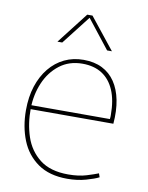

<svg xmlns="http://www.w3.org/2000/svg" viewBox="-84 -794 664 864"><g transform="rotate(10 248.0 -361.5)"><path d="M283 10Q201 10 148.5 -27Q96 -64 71.5 -125.5Q47 -187 47 -262Q47 -323 63 -372Q79 -421 108 -456.5Q137 -492 176.5 -511Q216 -530 264 -530Q313 -530 349 -512Q385 -494 408 -460Q431 -426 440.5 -378Q450 -330 445 -270H62L67 -274Q66 -205 86 -145Q106 -85 154 -47.5Q202 -10 284 -10Q332 -10 367.5 -21Q403 -32 420 -39L426 -22Q407 -12 368 -1Q329 10 283 10ZM63 -288H426Q427 -294 427 -299.5Q427 -305 427 -307Q427 -374 407.5 -419.5Q388 -465 351.5 -488.5Q315 -512 262 -512Q201 -512 157.5 -478.5Q114 -445 91 -391Q68 -337 67 -275ZM133 -590 244 -733H268L382 -590H360L257 -721L155 -590Z"/></g></svg>

Font: Murecho Thin
Style: Regular
Weight: 100
Designer: Neil Summerour
Foundry: Positype
Version: Version 1.010